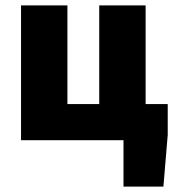

<svg xmlns="http://www.w3.org/2000/svg" viewBox="-20 -520 650 712"><path d="M438 172V0H58V-500H230V-134H348V-500H520V-134H602V-20L586 172Z"/></svg>

Font: Source Sans 3 Black
Style: Regular
Weight: 900
Designer: Paul D. Hunt
Foundry: Adobe
Version: Version 3.046;hotconv 1.0.118;makeotfexe 2.5.65603